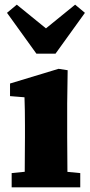

<svg xmlns="http://www.w3.org/2000/svg" viewBox="-20 -803 387 823"><path d="M30 0V-61L129 -71H221L324 -61V0ZM85 0Q86 -30 86 -67Q86 -104 86.5 -143Q87 -182 87 -215V-267Q87 -301 86.5 -329Q86 -357 85 -386L23 -391V-445L231 -508L270 -502L268 -359V-215Q268 -182 268.5 -143Q269 -104 269 -67Q269 -30 270 0ZM52 -783 223 -644H131L302 -783L344 -748L218 -573H136L10 -748Z"/></svg>

Font: Source Serif 4 ExtraBold
Style: Regular
Weight: 800
Designer: Frank Grießhammer
Foundry: Adobe Systems Incorporated
Version: Version 4.004;hotconv 1.0.116;makeotfexe 2.5.65601